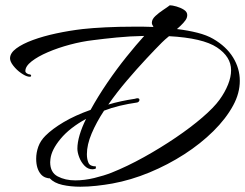

<svg xmlns="http://www.w3.org/2000/svg" viewBox="-20 -685 928 727"><path d="M284 22Q247 22 216 15Q185 8 168 -10Q164 -9 153.5 -12.5Q143 -16 135 -25Q117 -46 117 -84Q117 -107 125 -129.5Q133 -152 152 -171Q178 -197 221 -222.5Q264 -248 323 -269Q351 -320 386.5 -372Q422 -424 459 -470Q496 -516 526 -549Q472 -548 421.5 -543Q371 -538 333 -533Q290 -528 245 -516Q200 -504 161.5 -487.5Q123 -471 99.5 -452.5Q76 -434 76 -416Q76 -411 82 -407Q88 -403 95 -403Q98 -400 98 -398Q98 -393 87 -395Q76 -397 59.5 -408.5Q43 -420 30.5 -436Q18 -452 18 -464Q18 -484 41.5 -501.5Q65 -519 104.5 -533.5Q144 -548 193 -558.5Q242 -569 293 -575Q329 -579 379.5 -581.5Q430 -584 485 -584Q504 -584 522 -584Q540 -584 559 -583L561 -585Q555 -591 555 -599Q555 -612 568.5 -624.5Q582 -637 598 -647.5Q614 -658 623 -665Q632 -665 648 -660.5Q664 -656 676.5 -648Q689 -640 689 -628Q689 -623 687 -617Q684 -609 674 -598Q664 -587 650 -575Q692 -570 727.5 -561Q763 -552 787 -538Q837 -509 862.5 -467.5Q888 -426 888 -379Q888 -332 863 -286Q836 -236 788 -188.5Q740 -141 678 -101Q616 -61 546 -32Q476 -3 405 10Q377 15 345.5 18.5Q314 22 284 22ZM265 -2Q300 -2 337 -11Q374 -20 402 -31Q462 -55 525 -90Q588 -125 645.5 -164Q703 -203 746.5 -240.5Q790 -278 811 -307Q832 -336 843.5 -365Q855 -394 855 -419Q855 -470 801.5 -505.5Q748 -541 620 -548Q604 -535 593 -524Q568 -499 533 -461.5Q498 -424 460.5 -380Q423 -336 390 -289Q413 -296 438.5 -301.5Q464 -307 491 -311Q497 -313 500 -313Q508 -313 508 -307Q508 -300 500 -297Q465 -292 433.5 -284.5Q402 -277 374 -266Q345 -222 327 -179.5Q309 -137 309 -101Q309 -82 315 -68.5Q321 -55 343 -55V-47Q337 -44 330 -44Q313 -44 300 -57.5Q287 -71 280 -89.5Q273 -108 273 -122Q273 -145 281.5 -174Q290 -203 306 -235Q244 -201 209.5 -159.5Q175 -118 171 -83Q171 -80 170.5 -77Q170 -74 170 -71Q170 -32 198.5 -17Q227 -2 265 -2Z"/></svg>

Font: The Nautigal
Style: Bold
Weight: 700
Designer: Robert E. Leuschke
Foundry: Robert E. Leuschke
Version: Version 1.100; ttfautohint (v1.8.3)